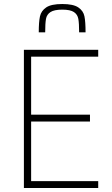

<svg xmlns="http://www.w3.org/2000/svg" viewBox="-20 -936 557 956"><path d="M99 0V-688H469V-654H135V-365H428V-331H135V-34H469V0ZM406 -775H374Q374 -820 370 -842Q366 -864 348 -876Q330 -888 290 -888Q250 -888 231.5 -876Q213 -864 209 -842Q205 -820 205 -775H173Q173 -827 179 -854.5Q185 -882 210 -899Q235 -916 290 -916Q345 -916 370 -899Q395 -882 400.5 -854.5Q406 -827 406 -775Z"/></svg>

Font: Saira Semi Condensed Thin
Style: Regular
Weight: 100
Width: 4
Designer: Hector Gatti with collaboration of the Omnibus-Type team
Foundry: Omnibus-Type
Version: Version 1.001; ttfautohint (v1.8)